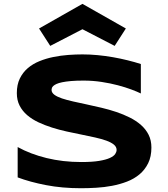

<svg xmlns="http://www.w3.org/2000/svg" viewBox="-20 -975 885 1013"><path d="M723.1 -481.9Q704.1 -491.2 672.9 -502.9Q641.6 -514.6 602.1 -525.1Q562.5 -535.6 516.1 -542.7Q469.7 -549.8 420.9 -549.8Q381.8 -549.8 354.2 -547.4Q326.7 -544.9 307.9 -541Q289.1 -537.1 278.1 -532Q267.1 -526.9 261.2 -521.5Q255.4 -516.1 253.7 -510.7Q252 -505.4 252 -501Q252 -486.3 266.6 -475.3Q281.2 -464.4 306.6 -455.8Q332 -447.3 365.7 -439.7Q399.4 -432.1 437.3 -424.1Q475.1 -416 515.4 -406.5Q555.7 -397 593.5 -384.3Q631.3 -371.6 665 -354.7Q698.7 -337.9 724.1 -315.4Q749.5 -293 764.2 -263.7Q778.8 -234.4 778.8 -196.8Q778.8 -148.4 761.7 -113.8Q744.6 -79.1 716.1 -55.2Q687.5 -31.2 649.9 -16.8Q612.3 -2.4 571 5.4Q529.8 13.2 487.5 15.6Q445.3 18.1 407.2 18.1Q307.6 18.1 222.9 1.7Q138.2 -14.6 73.2 -39.1V-199.2Q140.1 -162.1 225.8 -141.1Q311.5 -120.1 409.2 -120.1Q466.8 -120.1 503.2 -126.2Q539.6 -132.3 560.1 -141.8Q580.6 -151.4 587.9 -162.6Q595.2 -173.8 595.2 -184.1Q595.2 -200.2 580.6 -212.2Q565.9 -224.1 540.5 -233.2Q515.1 -242.2 481.4 -249.8Q447.8 -257.3 409.9 -264.9Q372.1 -272.5 332 -281.2Q292 -290 254.2 -302Q216.3 -314 182.6 -329.8Q148.9 -345.7 123.5 -367.4Q98.1 -389.2 83.5 -417.7Q68.8 -446.3 68.8 -483.9Q68.8 -528.3 84.5 -560.5Q100.1 -592.8 126.7 -615.5Q153.3 -638.2 188.2 -652.3Q223.1 -666.5 261.7 -674.3Q300.3 -682.1 339.8 -685.1Q379.4 -688 415 -688Q454.1 -688 495.4 -684.1Q536.6 -680.2 576.7 -673.1Q616.7 -666 654.1 -656.7Q691.4 -647.5 723.1 -637.2ZM585 -732.9 415 -820.8 245.1 -732.9 186 -824.7 415 -954.6 644 -824.7Z"/></svg>

Font: Syncopate
Style: Bold
Weight: 700
Designer: Astigmatic (AOETI)
Foundry: Astigmatic (AOETI)
Version: Version 1.001 2011